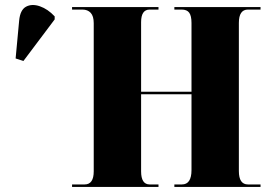

<svg xmlns="http://www.w3.org/2000/svg" viewBox="-20 -742 1072 762"><path d="M266 0V-10H316Q352 -10 352 -62V-650Q352 -678 340 -691Q328 -704 307 -704H266V-714H609V-704H574Q540 -704 540 -654V-378H740V-651Q740 -679 731 -691.5Q722 -704 701 -704H672V-714H1014V-704H964Q928 -704 928 -651V-63Q928 -10 964 -10H1014V0H672V-10H702Q740 -10 740 -67V-368H540V-62Q540 -10 574 -10H609V0ZM73 -500 42 -510 56 -660Q60 -703 83.5 -715.5Q107 -728 138.5 -717Q170 -706 197 -677V-665Z"/></svg>

Font: Noto Serif Display SemiCondensed Black
Style: Regular
Weight: 900
Width: 4
Designer: Monotype Design Team
Foundry: Monotype Imaging Inc.
Version: Version 2.009